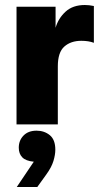

<svg xmlns="http://www.w3.org/2000/svg" viewBox="-20 -497 413 767"><path d="M319 -477Q336 -477 355 -473V-326Q334 -334 305 -334Q263 -334 237 -311Q211 -288 211 -232V0H46V-470H202V-386Q213 -424 242 -450.5Q271 -477 319 -477ZM47 250 115 149Q83 146 69 131.5Q55 117 55 93Q55 64 74 44.5Q93 25 126 25Q157 25 179 43Q201 61 201 101Q201 121 193.5 146Q186 171 165 200L129 250Z"/></svg>

Font: Tilda Sans Black
Style: Regular
Weight: 900
Designer: ParaType Ltd
Foundry: ParaType Ltd
Version: Version 1.009